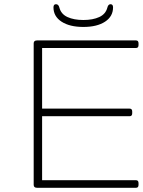

<svg xmlns="http://www.w3.org/2000/svg" viewBox="-20 -892 678 912"><path d="M156 0Q140 0 140 -14V-686Q140 -700 156 -700H626Q638 -700 638 -686V-678Q638 -664 626 -664H180V-376H596Q608 -376 608 -362V-354Q608 -340 596 -340H180V-36H626Q638 -36 638 -22V-14Q638 0 626 0ZM376 -764Q311 -764 272.5 -789Q234 -814 234 -857Q234 -872 246 -872Q258 -872 262 -856Q270 -825 300.5 -811Q331 -797 376 -797Q421 -797 451.5 -811Q482 -825 490 -856Q494 -872 505 -872Q517 -872 517 -857Q517 -814 479 -789Q441 -764 376 -764Z"/></svg>

Font: Asap Expanded Thin
Style: Regular
Weight: 100
Width: 7
Designer: Pablo Cosgaya
Foundry: Omnibus-Type
Version: Version 3.001; ttfautohint (v1.8.4.7-5d5b)